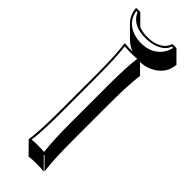

<svg xmlns="http://www.w3.org/2000/svg" viewBox="-283 -830 916 916"><g transform="rotate(45 175.0 -372.5)"><path d="M285.2 -805.2 341.8 -748.5Q335.9 -681.2 271 -649.9Q241.7 -636.2 209.5 -635.3L256.3 -588.4Q246.6 -521.5 246.6 -388.7V-143.6Q246.6 -14.6 256.3 56.6L200.2 0L198.2 2.9L254.4 59.6Q236.3 56.6 203.6 56.6Q171.4 56.6 152.3 59.6L96.2 2.9L94.2 0Q104 -68.4 104 -200.2V-444.8Q104 -573.7 94.2 -645L96.2 -647.9Q114.3 -645 147 -645Q147 -645 148.9 -645Q121.6 -655.8 102.5 -674.3L45.9 -730.5Q16.1 -761.2 13.2 -805.2H41L92.8 -753.4Q118.7 -744.1 148.9 -744.1Q212.4 -744.1 243.2 -778.3Q253.9 -791 256.8 -805.2ZM113.8 -444.8 114.3 -200.2Q114.3 -75.2 105.5 -8.3Q126.5 -10.3 147 -9.8Q168 -9.8 189 -8.3Q180.2 -78.6 180.2 -200.2V-444.8Q180.2 -570.8 189 -636.7Q168.5 -634.8 147 -634.8Q125.5 -634.8 105 -636.7Q113.8 -565.9 113.8 -444.8ZM273.4 -794.9H264.6Q249.5 -750.5 183.1 -737.3Q166 -733.9 148.9 -733.9Q72.8 -733.9 42.5 -777.3Q36.6 -786.1 33.2 -794.9H24.4Q34.7 -732.9 96.7 -710.4Q121.6 -702.1 148.9 -702.1Q217.3 -702.1 253.9 -750.5Q268.6 -771 273.4 -794.9Z"/></g></svg>

Font: Linux Biolinum Shadow O
Style: Regular
Weight: 400
Designer: Philipp H. Poll
Foundry: Philipp H. Poll
Version: Version 1.0.4